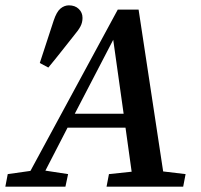

<svg xmlns="http://www.w3.org/2000/svg" viewBox="-49 -699 751 719"><path d="M231 -273H414L375 -550ZM-29 0 -20 -47 65 -59 392 -663H470L562 -57L646 -47L637 0H350L359 -47L444 -56L421 -221H204L121 -60L206 -47L196 0ZM100 -463Q126 -543 152 -622Q163 -655 177.5 -667Q192 -679 209 -679Q232 -679 246 -665.5Q260 -652 260 -632Q260 -615 252.5 -600.5Q245 -586 228 -566Q204 -536 180.5 -506Q157 -476 132 -446Z"/></svg>

Font: Source Serif Pro SemiBold
Style: Italic
Weight: 600
Italic angle: -12°
Designer: Frank Grießhammer
Foundry: Adobe Systems Incorporated
Version: Version 3.001;hotconv 1.0.111;makeotfexe 2.5.65597